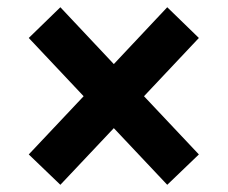

<svg xmlns="http://www.w3.org/2000/svg" viewBox="-20 -600 626 528"><path d="M146 -91.8 59.1 -175.3 210 -335.4 59.1 -495.6 146 -580.1 293 -423.8 439.9 -580.1 526.9 -495.6 376 -335.4 526.9 -175.3 439.9 -91.8 293 -247.6Z"/></svg>

Font: Cascadia Code NF
Style: Bold
Weight: 700
Monospace: yes
Designer: Aaron Bell
Foundry: Saja Typeworks
Version: Version 2404.023; ttfautohint (v1.8.4)